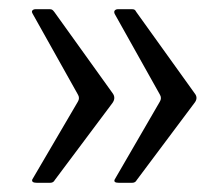

<svg xmlns="http://www.w3.org/2000/svg" viewBox="-20 -470 486 417"><path d="M149 -249Q154 -257 149 -265L51 -440Q48 -445 50.5 -447.5Q53 -450 57 -450H88Q91 -450 93 -449Q95 -448 98 -444L225 -267Q232 -257 224 -246L99 -79Q96 -73 89 -73H60Q48 -73 50 -80L149 -249ZM327 -249Q332 -257 327 -265L229 -440Q227 -445 229.5 -447.5Q232 -450 236 -450H267Q270 -450 272 -449Q274 -448 276 -444L403 -267Q411 -257 402 -246L277 -79Q274 -73 267 -73H238Q226 -73 229 -80L327 -249Z"/></svg>

Font: Libre Franklin Thin
Style: Regular
Weight: 400
Version: Version 3.000